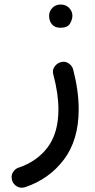

<svg xmlns="http://www.w3.org/2000/svg" viewBox="-20 -561 428 865"><path d="M249 -279.3Q271 -287.6 288.1 -276.4Q305.2 -265.1 309.6 -248Q321.8 -201.2 328.1 -156.2Q334.5 -111.3 334.5 -68.4Q334.5 69.8 267.8 158Q201.2 246.1 93.3 282.2Q72.8 288.6 56.2 278.8Q39.6 269 34.7 252.4Q28.3 231 38.3 215.1Q48.3 199.2 63.5 194.3Q147 166.5 195.1 102.1Q243.2 37.6 243.2 -68.4Q243.2 -139.2 220.2 -225.1Q214.8 -245.1 225.1 -259.8Q235.4 -274.4 249 -279.3ZM201.2 -490.2Q201.2 -509.8 215.6 -525.1Q230 -540.5 252.9 -540.5Q269 -540.5 280.3 -533.9Q291.5 -527.3 297.9 -517.1Q306.2 -504.9 306.2 -489.7Q306.2 -473.6 295.4 -454.8Q284.7 -436 252.9 -436Q231.9 -436 220.7 -445.3Q209.5 -454.6 205.1 -466.8Q201.2 -477.1 201.2 -490.2Z"/></svg>

Font: Mikhak Medium
Style: Regular
Weight: 500
Designer: Amin Abedi
Version: Version 3.3